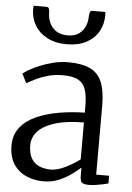

<svg xmlns="http://www.w3.org/2000/svg" viewBox="-57 -863 632 917"><g transform="rotate(5 259.0 -404.0)"><path d="M19.5 -146Q19.5 -198.5 48.2 -234Q77 -269.5 125.2 -290.8Q173.5 -312 233 -322Q292.5 -332 354.5 -333V-365Q354.5 -414.5 344 -444.8Q333.5 -475 307.5 -488.5Q281.5 -502 234.5 -502Q195.5 -502 162.8 -492.5Q130 -483 104.8 -470.5Q79.5 -458 63.5 -449L41.5 -493Q48.5 -499.5 68.8 -511.5Q89 -523.5 118.8 -536Q148.5 -548.5 183.5 -557.2Q218.5 -566 254.5 -566Q321 -566 360.5 -547Q400 -528 417.2 -485.5Q434.5 -443 434.5 -373V-43H496.5V-6Q485.5 -3 469.5 0.5Q453.5 4 436 6.5Q418.5 9 403.5 9Q382 9 371.8 2.5Q361.5 -4 361.5 -33V-70Q349 -59 323.8 -39.8Q298.5 -20.5 263.5 -4.8Q228.5 11 186.5 11Q142 11 104 -5.5Q66 -22 42.8 -56.8Q19.5 -91.5 19.5 -146ZM216.5 -48Q246.5 -48 285.5 -67Q324.5 -86 354.5 -109V-286Q271.5 -285.5 217 -268.8Q162.5 -252 135.5 -223Q108.5 -194 108.5 -156Q108.5 -116 122.8 -92.2Q137 -68.5 161.5 -58.2Q186 -48 216.5 -48ZM128.5 -820.5Q138.5 -820.5 141 -811Q143.5 -801.5 143.5 -790Q143.5 -769 153 -746.8Q162.5 -724.5 183.8 -709Q205 -693.5 240.5 -693.5Q275 -693.5 295.5 -709Q316 -724.5 324.8 -746.8Q333.5 -769 333.5 -790Q333.5 -801.5 336.2 -811Q339 -820.5 348.5 -820.5H410.5Q410.5 -816.5 411 -812.8Q411.5 -809 411.5 -805.5Q411.5 -762 391.8 -727Q372 -692 333.5 -671.5Q295 -651 239.5 -651Q185 -651 146 -671.5Q107 -692 86.2 -727Q65.5 -762 65.5 -805.5Q65.5 -809 66 -812.8Q66.5 -816.5 66.5 -820.5Z"/></g></svg>

Font: Merriweather 7pt Light
Style: Regular
Weight: 300
Designer: Eben Sorkin
Foundry: Eben Sorkin
Version: Version 2.200;gftools[0.9.31]